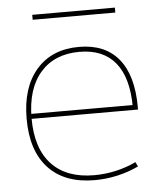

<svg xmlns="http://www.w3.org/2000/svg" viewBox="-50 -719 649 773"><g transform="rotate(-5 274.0 -332.5)"><path d="M302 10Q181 10 115.5 -60Q50 -130 50 -260Q50 -386 112.5 -458Q175 -530 285 -530Q390 -530 445 -463Q500 -396 500 -268Q500 -264 500 -263Q500 -262 500 -258H60V-278H490L480 -268Q480 -388 430.5 -449Q381 -510 285 -510Q184 -510 127 -444.5Q70 -379 70 -260Q70 -138 130 -74Q190 -10 302 -10Q347 -10 390.5 -20Q434 -30 471 -48L480 -30Q441 -11 395 -0.5Q349 10 302 10ZM109 -655V-675H443V-655Z"/></g></svg>

Font: M PLUS 1 Thin
Style: Regular
Weight: 100
Designer: Coji Morishita
Foundry: UNDERFOREST DESIGN
Version: Version 1.001